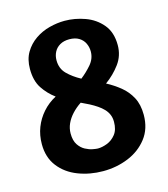

<svg xmlns="http://www.w3.org/2000/svg" viewBox="-106 -779 757 867"><g transform="rotate(-15 272.5 -345.5)"><path d="M270 5Q208 5 153.5 -16Q99 -37 66 -79.5Q33 -122 33 -184Q33 -226 47 -262Q61 -298 87 -327.5Q113 -357 149 -376Q115 -401 92 -436Q69 -471 69 -526Q69 -571 88 -603Q107 -635 137.5 -656Q168 -677 204.5 -686.5Q241 -696 276 -696Q324 -696 371 -679Q418 -662 449 -625Q480 -588 480 -528Q480 -479 452 -441Q424 -403 384 -374Q418 -356 447 -332.5Q476 -309 494 -275.5Q512 -242 512 -194Q512 -129 477.5 -84.5Q443 -40 388 -17.5Q333 5 270 5ZM273 -100Q293 -100 316.5 -109Q340 -118 357 -139.5Q374 -161 374 -198Q374 -217 367.5 -232Q361 -247 349.5 -259Q338 -271 322.5 -281.5Q307 -292 289 -301.5Q271 -311 251 -320Q227 -304 209 -284.5Q191 -265 181 -243Q171 -221 171 -197Q171 -164 184 -144.5Q197 -125 215 -115.5Q233 -106 249.5 -103Q266 -100 273 -100ZM282 -424Q308 -444 331.5 -471Q355 -498 355 -532Q355 -552 346.5 -570Q338 -588 320 -599Q302 -610 275 -610Q249 -610 231 -599.5Q213 -589 204 -571.5Q195 -554 195 -533Q195 -494 220 -469Q245 -444 282 -424Z"/></g></svg>

Font: Kreon Light
Style: Regular
Weight: 300
Designer: Julia Petretta
Foundry: Julia Petretta and Eli Heuer
Version: Version 2.002